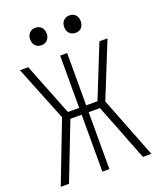

<svg xmlns="http://www.w3.org/2000/svg" viewBox="-167 -1035 935 1135"><g transform="rotate(-20 300.0 -467.5)"><path d="M410 -825C441 -825 461 -847 461 -880C461 -913 441 -935 410 -935C378 -935 357 -913 357 -880C357 -847 378 -825 410 -825ZM195 -825C226 -825 247 -847 247 -880C247 -913 226 -935 195 -935C164 -935 143 -913 143 -880C143 -847 164 -825 195 -825ZM15 0H67L206 -358H277V0H321V-358H392L532 0H585L435 -384L575 -730H524L392 -401H321V-730H277V-401H206L76 -730H24L163 -384Z"/></g></svg>

Font: JetBrains Mono Thin
Style: Regular
Weight: 100
Monospace: yes
Designer: Philipp Nurullin, Konstantin Bulenkov
Foundry: JetBrains
Version: Version 2.305